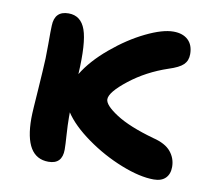

<svg xmlns="http://www.w3.org/2000/svg" viewBox="-64 -574 754 671"><g transform="rotate(10 313.0 -238.0)"><path d="M147.9 23.9Q63 23.9 63 -115.2Q63 -129.4 64.7 -155.3Q66.4 -181.2 69.1 -219.2Q71.8 -257.3 73.2 -282.2Q76.7 -328.6 76.4 -380.4Q76.2 -432.1 77.1 -446.8Q78.6 -499 127.9 -499Q171.9 -499 188.2 -453.1Q204.6 -407.2 198.2 -295.9Q228.5 -346.2 286.1 -394.5Q343.8 -442.9 402.6 -471.4Q461.4 -500 500 -500Q533.2 -500 552 -482.4Q570.8 -464.8 570.8 -432.1Q570.8 -409.2 556.4 -395Q542 -380.9 504.9 -369.1Q429.7 -343.8 371.3 -298.1Q313 -252.4 313 -227.1Q313 -206.5 359.6 -176.3Q406.2 -146 495.1 -121.1Q538.6 -110.4 557.9 -86.9Q577.1 -63.5 577.1 -33.2Q577.1 -7.8 562.7 6.6Q548.3 21 521 21Q471.7 21 405 -5.4Q338.4 -31.7 279.3 -74Q220.2 -116.2 191.9 -159.2V-140.1Q191.9 -115.7 194.3 -79.8Q196.8 -43.9 196.8 -27.8Q196.8 23.9 147.9 23.9Z"/></g></svg>

Font: Shantell Sans Bouncy
Style: Regular
Weight: 600
Designer: Stephen Nixon, Anya Danilova, Shantell Martin
Foundry: Arrow Type
Version: Version 1.006;[9816181b4]